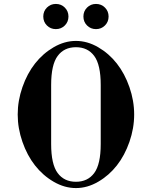

<svg xmlns="http://www.w3.org/2000/svg" viewBox="-20 -938 752 976"><path d="M70 -356C70 -309.3 78 -263 94 -217C110 -171 131.3 -131 158 -97C184.7 -63 216.3 -35.3 253 -14C289.7 7.3 327.3 18 366 18C404.7 18 442.3 7.3 479 -14C515.7 -35.3 547.3 -63 574 -97C600.7 -131 622 -171 638 -217C654 -263 662 -309.3 662 -356C662 -402.7 654 -449 638 -495C622 -541 600.7 -581 574 -615C547.3 -649 515.7 -676.7 479 -698C442.3 -719.3 404.7 -730 366 -730C327.3 -730 289.7 -719.3 253 -698C216.3 -676.7 184.7 -649 158 -615C131.3 -581 110 -541 94 -495C78 -449 70 -402.7 70 -356ZM240 -206V-506C240 -574.7 251 -623.8 273 -653.5C295 -683.2 326 -698 366 -698C406 -698 437 -683.2 459 -653.5C481 -623.8 492 -574.7 492 -506V-206C492 -137.3 481 -88.2 459 -58.5C437 -28.8 406 -14 366 -14C326 -14 295 -28.8 273 -58.5C251 -88.2 240 -137.3 240 -206ZM404 -854C404 -836 410.2 -820.8 422.5 -808.5C434.8 -796.2 450 -790 468 -790C486 -790 501.2 -796.2 513.5 -808.5C525.8 -820.8 532 -836 532 -854C532 -872 525.8 -887.2 513.5 -899.5C501.2 -911.8 486 -918 468 -918C450 -918 434.8 -911.8 422.5 -899.5C410.2 -887.2 404 -872 404 -854ZM200 -854C200 -836 206.2 -820.8 218.5 -808.5C230.8 -796.2 246 -790 264 -790C282 -790 297.2 -796.2 309.5 -808.5C321.8 -820.8 328 -836 328 -854C328 -872 321.8 -887.2 309.5 -899.5C297.2 -911.8 282 -918 264 -918C246 -918 230.8 -911.8 218.5 -899.5C206.2 -887.2 200 -872 200 -854Z"/></svg>

Font: Km Standard TT
Style: Bold
Weight: 700
Designer: Alexey Kryukov <alexios@thessalonica.org.ru>
Version: Version 2.0.2